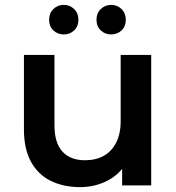

<svg xmlns="http://www.w3.org/2000/svg" viewBox="-20 -759 721 786"><path d="M308 7Q240 7 188 -18.5Q136 -44 107 -96.5Q78 -149 78 -229V-534H203V-246Q203 -174 235.5 -138.5Q268 -103 328 -103Q372 -103 404.5 -121Q437 -139 455.5 -175Q474 -211 474 -264V-534H599V0H480V-144L501 -100Q474 -48 422 -20.5Q370 7 308 7ZM435 -618Q410 -618 392.5 -634.5Q375 -651 375 -678Q375 -705 392.5 -722Q410 -739 435 -739Q460 -739 477.5 -722Q495 -705 495 -678Q495 -651 477.5 -634.5Q460 -618 435 -618ZM241 -618Q216 -618 198.5 -634.5Q181 -651 181 -678Q181 -705 198.5 -722Q216 -739 241 -739Q266 -739 283.5 -722Q301 -705 301 -678Q301 -651 283.5 -634.5Q266 -618 241 -618Z"/></svg>

Font: MOST Montserrat SemiBold
Style: Regular
Weight: 600
Designer: Julieta Ulanovsky
Foundry: Julieta Ulanovsky
Version: Version 8.000;March 11, 2024;FontCreator 15.0.0.2926 64-bit